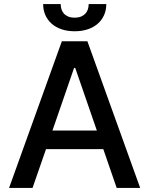

<svg xmlns="http://www.w3.org/2000/svg" viewBox="-20 -932 740 952"><path d="M24.9 0 286.6 -727.3H413.4L675.1 0H558.6L492.2 -192.5H208.1L141.3 0ZM460.2 -284.8 353 -595.2H347.3L240.1 -284.8ZM280.9 -911.9Q280.9 -898.8 284.6 -886.5Q288.4 -874.3 296.7 -864.9Q305 -855.5 318.2 -850Q331.3 -844.5 350.1 -844.5Q369 -844.5 382.1 -850Q395.2 -855.5 403.6 -864.7Q411.9 -873.9 415.8 -886.2Q419.7 -898.4 419.7 -911.9H507.1Q507.1 -882.1 496.1 -857.2Q485.1 -832.4 464.7 -814.5Q444.2 -796.5 415.3 -786.8Q386.4 -777 350.1 -777Q314.3 -777 285.3 -786.8Q256.4 -796.5 236.2 -814.5Q215.9 -832.4 204.9 -857.2Q193.9 -882.1 193.9 -911.9Z"/></svg>

Font: Cannonade Med
Style: Regular
Weight: 500
Designer: Rasmus Andersson
Foundry: rsms
Version: Version 3.012;git-f93a4a705